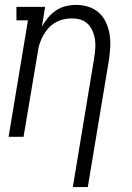

<svg xmlns="http://www.w3.org/2000/svg" viewBox="-20 -558 540 783"><path d="M277 205 364 -321Q367 -340 368.5 -359Q370 -378 367.5 -396Q365 -414 358 -430.5Q351 -447 339 -459.5Q327 -472 309.5 -477.5Q292 -483 273 -483Q256 -483 238.5 -479Q221 -475 205 -465.5Q189 -456 176.5 -442Q164 -428 155.5 -412Q147 -396 141.5 -379.5Q136 -363 134 -345L76 0H15L94 -475H47V-530H164L151 -449Q161 -468 175.5 -485.5Q190 -503 208.5 -515.5Q227 -528 248.5 -533Q270 -538 291 -538Q317 -538 341.5 -530Q366 -522 384 -505.5Q402 -489 412.5 -466Q423 -443 427 -417.5Q431 -392 429.5 -365.5Q428 -339 424 -312L338 205Z"/></svg>

Font: Iosevka Slab Light
Style: Italic
Weight: 300
Italic angle: -9°
Monospace: yes
Designer: Belleve Invis
Foundry: Belleve Invis
Version: Version 11.1.1; ttfautohint (v1.8.3)